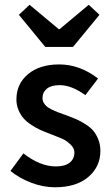

<svg xmlns="http://www.w3.org/2000/svg" viewBox="-20 -773 471 805"><path d="M210 12.2Q161.1 12.2 111.1 -6.8Q61 -25.9 23.9 -56.2L78.1 -129.9Q148.4 -75.2 213.9 -75.2Q252.4 -75.2 272.2 -91.1Q292 -106.9 292 -133.8Q292 -151.9 275.6 -167.2Q259.3 -182.6 244.6 -189.5Q230 -196.3 195.3 -209.5Q189.9 -211.9 187 -212.9Q164.6 -221.2 147.2 -229.2Q129.9 -237.3 110.6 -250Q91.3 -262.7 78.6 -277.1Q65.9 -291.5 57.4 -312Q48.8 -332.5 48.8 -356Q48.8 -421.4 97.7 -462.2Q146.5 -502.9 228 -502.9Q314.5 -502.9 391.1 -443.8L337.9 -374Q280.3 -416 230 -416Q194.8 -416 176.5 -401.1Q158.2 -386.2 158.2 -361.8Q158.2 -351.1 163.3 -342Q168.5 -333 176 -326.7Q183.6 -320.3 197 -313.7Q210.4 -307.1 221.4 -303Q232.4 -298.8 250 -292.5Q252 -292 252.7 -291.7Q253.4 -291.5 254.9 -291Q256.3 -290.5 257.6 -290Q258.8 -289.6 259.8 -289.1Q284.7 -279.8 300.8 -272.7Q316.9 -265.6 337.9 -252.4Q358.9 -239.3 371.1 -224.9Q383.3 -210.4 392.1 -188.5Q400.9 -166.5 400.9 -140.1Q400.9 -74.2 350.3 -31Q299.8 12.2 210 12.2ZM169.9 -576.2 59.1 -710.9 104 -752.9 226.1 -650.9H230L352.1 -752.9L397 -710.9L286.1 -576.2Z"/></svg>

Font: Toshiba Sans Medium
Style: Regular
Weight: 500
Designer: Paul D. Hunt
Foundry: Toshiba Corporation
Version: Version 2.020;PS 2.0;hotconv 1.0.86;makeotf.lib2.5.63406